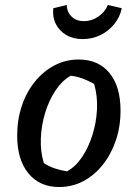

<svg xmlns="http://www.w3.org/2000/svg" viewBox="-20 -741 535 771"><path d="M217 10Q139 10 94 -45Q49 -100 49 -196Q49 -260 67.5 -315.5Q86 -371 120 -413Q154 -455 199 -478.5Q244 -502 296 -502Q375 -502 419.5 -448Q464 -394 464 -297Q464 -232 445 -176.5Q426 -121 392.5 -79Q359 -37 314.5 -13.5Q270 10 217 10ZM249 -53Q283 -71 309 -109.5Q335 -148 351 -198.5Q367 -249 369.5 -302.5Q372 -356 358 -404Q335 -417 312 -425.5Q289 -434 264 -437Q230 -418 203.5 -378.5Q177 -339 161.5 -288.5Q146 -238 144 -185Q142 -132 156 -86Q176 -73 199.5 -65Q223 -57 249 -53ZM312 -584Q274 -584 246 -600.5Q218 -617 204 -645Q190 -673 194 -708L248 -721Q249 -692 268 -674Q287 -656 317 -656Q348 -656 375 -674.5Q402 -693 413 -721L469 -708Q462 -673 439 -644.5Q416 -616 383 -600Q350 -584 312 -584Z"/></svg>

Font: Piazzolla Thin SemiBold
Style: Italic
Weight: 600
Italic angle: -11.3°
Version: Version 2.005